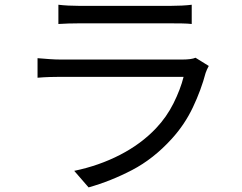

<svg xmlns="http://www.w3.org/2000/svg" viewBox="-20 -765 1040 826"><path d="M231.2 -744.6Q251 -742.2 274 -741Q297.1 -739.8 320.6 -739.8Q336.4 -739.8 375.9 -739.8Q415.4 -739.8 465.6 -739.8Q515.9 -739.8 566.2 -739.8Q616.6 -739.8 656.6 -739.8Q696.7 -739.8 714.3 -739.8Q737.7 -739.8 762.1 -741Q786.5 -742.2 804.8 -744.6V-661.8Q786.9 -663.8 762.5 -664.2Q738.2 -664.6 712.9 -664.6Q696.3 -664.6 656.6 -664.6Q617 -664.6 566.8 -664.6Q516.5 -664.6 466.3 -664.6Q416 -664.6 376.6 -664.6Q337.2 -664.6 320.6 -664.6Q298.1 -664.6 274.9 -663.9Q251.8 -663.2 231.2 -661.8ZM878.1 -481.3Q874.6 -474.6 870.5 -466.1Q866.5 -457.6 864.7 -451.6Q845.2 -377.8 809.9 -303.4Q774.7 -229 718.7 -167.6Q640.5 -81.6 548.5 -33.6Q456.5 14.4 361.1 41.2L299.3 -30Q405.3 -51.9 496.4 -98.8Q587.4 -145.7 651.2 -213.2Q696.7 -261.1 726.5 -320.7Q756.2 -380.3 769.8 -434.4Q759.4 -434.4 728.5 -434.4Q697.6 -434.4 653.9 -434.4Q610.1 -434.4 559.5 -434.4Q508.9 -434.4 457.7 -434.4Q406.4 -434.4 361.8 -434.4Q317.2 -434.4 284.8 -434.4Q252.4 -434.4 239.2 -434.4Q221.4 -434.4 195.1 -433.7Q168.8 -433 141.5 -430.6V-514.7Q169.1 -512.3 194.1 -510.6Q219.1 -508.9 239.2 -508.9Q250.1 -508.9 281 -508.9Q311.9 -508.9 356 -508.9Q400.1 -508.9 450.9 -508.9Q501.6 -508.9 552.6 -508.9Q603.7 -508.9 648 -508.9Q692.3 -508.9 723.6 -508.9Q754.9 -508.9 765.8 -508.9Q783.2 -508.9 798 -510.8Q812.8 -512.8 821.1 -516.6Z"/></svg>

Font: Noto Sans TC
Style: Regular
Weight: 100
Designer: Ryoko NISHIZUKA 西塚涼子 (kana, bopomofo & ideographs); Paul D. Hunt (Latin, Greek & Cyrillic); Sandoll Communications 산돌커뮤니
Foundry: Adobe
Version: Version 2.004;hotconv 1.0.118;makeotfexe 2.5.65603